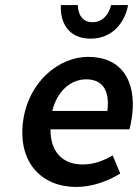

<svg xmlns="http://www.w3.org/2000/svg" viewBox="-20 -728 547 760"><path d="M71 -245C51 -83 146 12 282 12C344 12 405 -10 456 -41L426 -113C387 -90 349 -77 307 -77C228 -77 179 -127 180 -216H492C496 -228 500 -248 503 -270C520 -407 462 -503 329 -503C214 -503 91 -405 71 -245ZM187 -289C207 -371 263 -414 321 -414C388 -414 415 -367 405 -289ZM338 -575C428 -575 475 -642 487 -708H420C411 -672 387 -640 346 -640C305 -640 289 -672 288 -708H221C217 -642 249 -575 338 -575Z"/></svg>

Font: Falling Sky
Style: Obl
Weight: 400
Designer: Paul D. Hunt
Foundry: Adobe Systems Incorporated
Version: Version 1.02